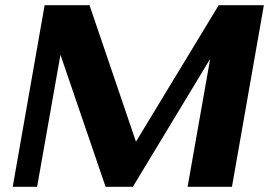

<svg xmlns="http://www.w3.org/2000/svg" viewBox="-20 -720 1037 740"><path d="M997 -700 874 0H703L790 -493L492 0H387L213 -509L123 0H29L152 -700H325L504 -174L823 -700Z"/></svg>

Font: Fahkwang
Style: Bold Italic
Weight: 700
Italic angle: -10°
Designer: Suppakit Chalermlarp | Katatrad Co.,Ltd.
Foundry: Cadson Demak Co.,Ltd.
Version: Version 1.000; ttfautohint (v1.6)